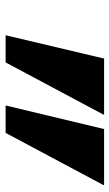

<svg xmlns="http://www.w3.org/2000/svg" viewBox="130 -870 399 700"><g transform="rotate(90 330.0 -520.5)"><path d="M208 -341 398 -697V-699V-700H194L109 -341ZM365 -341H465L655 -697V-699V-700H451Z"/></g></svg>

Font: Geom Black
Style: Bold Italic
Weight: 900
Italic angle: -10°
Version: Version 1.102